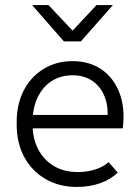

<svg xmlns="http://www.w3.org/2000/svg" viewBox="-20 -730 550 760"><path d="M284 10Q214 10 160 -21.5Q106 -53 76 -108.5Q46 -164 46 -237V-247Q46 -317 73.5 -371Q101 -425 151.5 -456.5Q202 -488 267 -488Q334 -488 382 -455Q430 -422 453 -362Q476 -302 466 -222H92V-275H432L404 -247Q411 -304 395 -345.5Q379 -387 346 -409.5Q313 -432 268 -432Q219 -432 183.5 -408.5Q148 -385 128.5 -343.5Q109 -302 109 -247V-237Q109 -182 131 -139.5Q153 -97 193 -73Q233 -49 287 -49Q325 -49 356.5 -59Q388 -69 410 -88L446 -47Q419 -20 377 -5Q335 10 284 10ZM233 -566 107 -710H172L286 -589H249L362 -710H427L300 -566Z"/></svg>

Font: SUSE Light
Style: Regular
Weight: 300
Designer: Rene Bieder
Foundry: SUSE
Version: Version 1.000